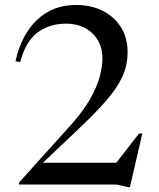

<svg xmlns="http://www.w3.org/2000/svg" viewBox="-20 -745 640 775"><path d="M554.5 -206 504.5 10H495.5L451 0H57V-8.5L262 -236Q315.5 -295.5 343.8 -345.5Q372 -395.5 382.8 -436.5Q393.5 -477.5 393.5 -508.5Q393.5 -572.5 352.2 -611Q311 -649.5 245.5 -649.5Q181 -649.5 132.5 -614.5Q84 -579.5 61.5 -494L42.5 -498Q66 -604 129.2 -664.5Q192.5 -725 287.5 -725Q348 -725 394.8 -701.2Q441.5 -677.5 468.2 -635Q495 -592.5 495 -535Q495 -503 487 -472Q479 -441 458.5 -406.5Q438 -372 400.5 -329.5Q363 -287 304.5 -231.5L153 -88H449.5L541 -206Z"/></svg>

Font: Newsreader 72pt
Style: Regular
Weight: 400
Designer: Hugues Gentile
Foundry: Production Type
Version: Version 1.003; ttfautohint (v1.8.3)